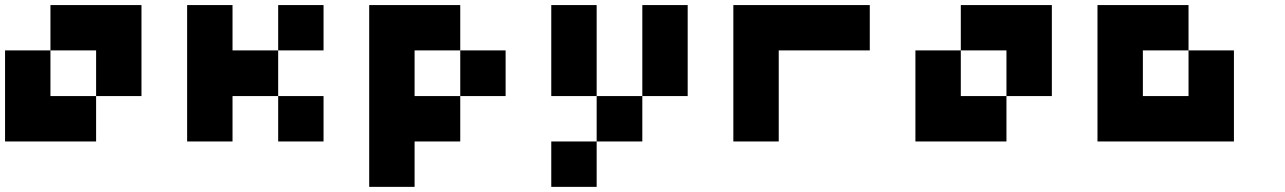

<svg xmlns="http://www.w3.org/2000/svg" viewBox="-20 -560 5085 760"><path d="M360.4 -540Q419.9 -540 540 -540Q540 -419.9 540 -179.7Q480.5 -179.7 360.4 -179.7Q360.4 -240.2 360.4 -360.4Q299.8 -360.4 179.7 -360.4Q179.7 -419.9 179.7 -540Q240.2 -540 360.4 -540ZM179.7 -179.7Q240.2 -179.7 360.4 -179.7Q360.4 -120.1 360.4 0Q299.8 0 179.7 0Q120.1 0 0 0Q0 -120.1 0 -360.4Q59.6 -360.4 179.7 -360.4Q179.7 -299.8 179.7 -179.7Z M900.4 -360.4Q960.9 -360.4 1081.1 -360.4Q1081.1 -299.8 1081.1 -179.7Q1020.5 -179.7 900.4 -179.7Q900.4 -120.1 900.4 0Q840.8 0 720.7 0Q720.7 -179.7 720.7 -540Q780.3 -540 900.4 -540Q900.4 -480.5 900.4 -360.4ZM1081.1 -540Q1140.6 -540 1260.7 -540Q1260.7 -480.5 1260.7 -360.4Q1201.2 -360.4 1081.1 -360.4Q1081.1 -419.9 1081.1 -540ZM1081.1 -179.7Q1140.6 -179.7 1260.7 -179.7Q1260.7 -120.1 1260.7 0Q1201.2 0 1081.1 0Q1081.1 -59.6 1081.1 -179.7Z M1621.1 0Q1621.1 59.6 1621.1 179.7Q1561.5 179.7 1441.4 179.7Q1441.4 -59.6 1441.4 -540Q1501 -540 1621.1 -540Q1681.6 -540 1801.8 -540Q1801.8 -480.5 1801.8 -360.4Q1741.2 -360.4 1621.1 -360.4Q1621.1 -299.8 1621.1 -179.7Q1681.6 -179.7 1801.8 -179.7Q1801.8 -120.1 1801.8 0Q1741.2 0 1621.1 0ZM1801.8 -360.4Q1861.3 -360.4 1981.4 -360.4Q1981.4 -299.8 1981.4 -179.7Q1921.9 -179.7 1801.8 -179.7Q1801.8 -240.2 1801.8 -360.4Z M2162.1 -540Q2221.7 -540 2341.8 -540Q2341.8 -419.9 2341.8 -179.7Q2282.2 -179.7 2162.1 -179.7Q2162.1 -299.8 2162.1 -540ZM2522.5 -540Q2582 -540 2702.1 -540Q2702.1 -419.9 2702.1 -179.7Q2642.6 -179.7 2522.5 -179.7Q2522.5 -299.8 2522.5 -540ZM2341.8 -179.7Q2402.3 -179.7 2522.5 -179.7Q2522.5 -120.1 2522.5 0Q2461.9 0 2341.8 0Q2341.8 -59.6 2341.8 -179.7ZM2162.1 0Q2221.7 0 2341.8 0Q2341.8 59.6 2341.8 179.7Q2282.2 179.7 2162.1 179.7Q2162.1 120.1 2162.1 0Z M3062.5 -540Q3182.6 -540 3422.9 -540Q3422.9 -480.5 3422.9 -360.4Q3302.7 -360.4 3062.5 -360.4Q3062.5 -240.2 3062.5 0Q3002.9 0 2882.8 0Q2882.8 -179.7 2882.8 -540Q2942.4 -540 3062.5 -540Z M3963.9 -540Q4023.4 -540 4143.6 -540Q4143.6 -419.9 4143.6 -179.7Q4084 -179.7 3963.9 -179.7Q3963.9 -240.2 3963.9 -360.4Q3903.3 -360.4 3783.2 -360.4Q3783.2 -419.9 3783.2 -540Q3843.8 -540 3963.9 -540ZM3783.2 -179.7Q3843.8 -179.7 3963.9 -179.7Q3963.9 -120.1 3963.9 0Q3903.3 0 3783.2 0Q3723.6 0 3603.5 0Q3603.5 -120.1 3603.5 -360.4Q3663.1 -360.4 3783.2 -360.4Q3783.2 -299.8 3783.2 -179.7Z M4684.6 -179.7Q4684.6 -240.2 4684.6 -360.4Q4744.1 -360.4 4864.3 -360.4Q4864.3 -299.8 4864.3 -179.7Q4864.3 -120.1 4864.3 0Q4744.1 0 4503.9 0Q4444.3 0 4324.2 0Q4324.2 -120.1 4324.2 -360.4Q4324.2 -419.9 4324.2 -540Q4444.3 -540 4684.6 -540Q4684.6 -480.5 4684.6 -360.4Q4624 -360.4 4503.9 -360.4Q4503.9 -299.8 4503.9 -179.7Q4564.5 -179.7 4684.6 -179.7Z"/></svg>

Font: Pixelfont
Style: 5 px
Weight: 400
Designer: Eugene Lysy
Version: Version 1.0.2 (beta)